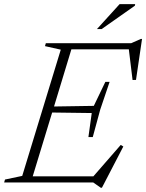

<svg xmlns="http://www.w3.org/2000/svg" viewBox="-43 -878 704 924"><path d="M442 25.5 405.5 0H-23L-19 -14L64 -31.5L249.5 -639L173.5 -656L177.5 -670H588L634.5 -690.5H640.5L611.5 -493.5L595 -493L577 -640.5H300.5L217 -365.5L408.5 -368.5L464 -484H484.5L439.5 -351L403.5 -218.5H382.5L398.5 -334L208 -336.5L114.5 -29.5H406.5L538 -180.5L550.5 -173L447.5 25.5ZM423.5 -738 532.5 -858H607.5L606 -850.5L446 -738Z"/></svg>

Font: Newsreader 16pt Light
Style: Italic
Weight: 300
Italic angle: -17°
Designer: Hugues Gentile
Foundry: Production Type
Version: Version 1.003; ttfautohint (v1.8.3)